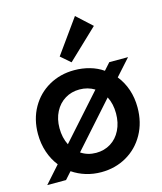

<svg xmlns="http://www.w3.org/2000/svg" viewBox="-118 -880 824 975"><g transform="rotate(-15 294.0 -392.5)"><path d="M143.1 -37.6 109.4 0H10.7L89.4 -88.4Q62 -123 47.1 -167.5Q32.2 -211.9 32.2 -262.7Q32.2 -339.8 66.4 -400.4Q100.6 -460.9 160.2 -494.6Q219.7 -528.3 293 -528.3Q335.9 -528.3 374.5 -517.3Q413.1 -506.3 443.8 -484.9L476.6 -521.5H575.2L498 -435.5Q525.9 -400.9 540.8 -357.2Q555.7 -313.5 555.7 -262.7Q555.7 -184.1 521.5 -122.6Q487.3 -61 427.5 -26.6Q367.7 7.8 293.9 7.8Q252 7.8 213.6 -3.9Q175.3 -15.6 143.1 -37.6ZM442.4 -261.7Q442.4 -312 422.4 -350.6L214.4 -117.2Q249 -93.8 293.9 -93.8Q336.4 -93.8 370.4 -114.7Q404.3 -135.7 423.3 -174.1Q442.4 -212.4 442.4 -261.7ZM165.5 -173.3 372.6 -405.3Q337.4 -426.8 293.9 -426.8Q251.5 -426.8 217.8 -406.2Q184.1 -385.7 164.8 -348.4Q145.5 -311 145.5 -262.7Q145.5 -212.4 165.5 -173.3ZM240.7 -614.3 368.7 -793 448.7 -719.7 291.5 -570.3Z"/></g></svg>

Font: Reddit Sans Strawberry SemiBold
Style: Regular
Weight: 600
Designer: Stephen Hutchings
Foundry: Reddit
Version: Version 1.013